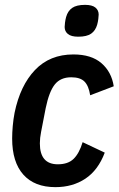

<svg xmlns="http://www.w3.org/2000/svg" viewBox="-20 -758 488 790"><path d="M208 12Q122 12 76 -39.5Q30 -91 30 -188Q30 -212 32.5 -240Q35 -268 40 -294Q63 -406 124 -470Q185 -534 282 -534Q356 -534 397.5 -498Q439 -462 448 -403L351 -366Q345 -405 327.5 -422.5Q310 -440 273 -440Q229 -440 205.5 -410.5Q182 -381 168 -313L149 -215Q144 -190 144 -168Q144 -82 218 -82Q260 -82 283 -104.5Q306 -127 320 -173L411 -130Q384 -58 331.5 -23Q279 12 208 12ZM302 -607Q273 -607 259.5 -618Q246 -629 246 -647Q246 -653 247.5 -665Q249 -677 252 -688Q259 -713 277 -725.5Q295 -738 330 -738Q359 -738 372.5 -727Q386 -716 386 -698Q386 -692 384.5 -680Q383 -668 380 -657Q373 -632 355 -619.5Q337 -607 302 -607Z"/></svg>

Font: IBM Plex Sans Cond SmBld
Style: Italic
Weight: 600
Width: 3
Italic angle: -11°
Designer: Mike Abbink, Paul van der Laan, Pieter van Rosmalen
Foundry: Bold Monday
Version: Version 1.3